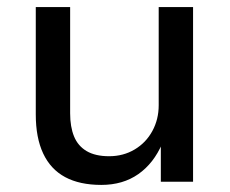

<svg xmlns="http://www.w3.org/2000/svg" viewBox="-20 -513 648 542"><path d="M266 9Q205 9 164 -13Q123 -35 102 -79.5Q81 -124 81 -190V-493H178V-193Q178 -155 189 -128Q200 -101 224.5 -86.5Q249 -72 288 -72Q328 -72 360 -91Q392 -110 410 -143Q428 -176 428 -216V-493H525V0H434V-108H438Q414 -52 370.5 -21.5Q327 9 266 9Z"/></svg>

Font: Nunito Sans 12pt ExtraLight 9pt Medium
Style: Regular
Weight: 500
Version: Version 3.101;gftools[0.9.27]